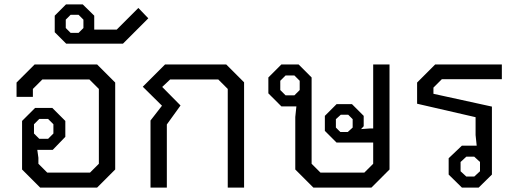

<svg xmlns="http://www.w3.org/2000/svg" viewBox="-20 -850 2349 870"><path d="M80 -82V-302L139 -361H217L276 -302V-230L219 -171H149L154 -135V-108L194 -68H388L428 -108V-447L385 -490H172L129 -447V-411H55V-476L137 -558H420L502 -476V-82L420 0H162ZM198 -221 222 -245V-287L198 -311H158L134 -287V-245L158 -221Z M228 -704V-779L279 -830H355L407 -779V-716H509L607 -814L652 -767L537 -652H280ZM336 -701 358 -723V-761L336 -783H300L278 -761V-723L300 -701Z M662 -304 714 -371 627 -457 728 -558H1005L1086 -477V0H1012V-447L969 -490H751L715 -456L798 -372L736 -286V0H662Z M1745 -558V-82L1663 0H1400L1318 -82V-320L1323 -368H1255L1196 -427V-499L1255 -558H1333L1392 -499V-108L1432 -68H1631L1671 -108V-204H1505L1452 -257V-325L1505 -378H1575L1628 -325V-278L1616 -265L1658 -268H1671V-558ZM1338 -484 1314 -508H1274L1250 -484V-442L1274 -418H1314L1338 -442ZM1578 -310 1558 -330H1524L1502 -310V-272L1522 -252H1556L1578 -272Z M2013 -59V-133L2073 -190H2140L2135 -238V-319L1870 -380V-476L1952 -558H2254V-491H1982L1944 -453V-425L2209 -367V-59L2149 0H2073ZM2129 -50 2155 -74V-116L2129 -140H2093L2067 -116V-74L2093 -50Z"/></svg>

Font: Chakra Petch
Style: Regular
Weight: 400
Designer: Katatrad Aksorn Co.,Ltd.
Foundry: Cadson Demak Co.,Ltd.
Version: Version 1.000; ttfautohint (v1.6)